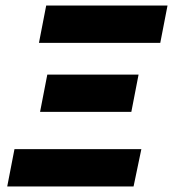

<svg xmlns="http://www.w3.org/2000/svg" viewBox="-20 -670 622 690"><path d="M6 0 32 -134H488L460 0ZM124 -268 150 -402H478L452 -268ZM120 -516 146 -650H582L556 -516Z"/></svg>

Font: Source Sans 3 Black
Style: Italic
Weight: 900
Italic angle: -11°
Designer: Paul D. Hunt
Foundry: Adobe
Version: Version 3.052;hotconv 1.1.0;makeotfexe 2.6.0